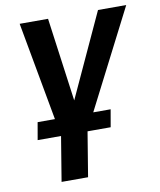

<svg xmlns="http://www.w3.org/2000/svg" viewBox="-84 -612 733 882"><g transform="rotate(-10 282.5 -170.5)"><path d="M68.2 -545.5H200.6L253.9 -155.5L433.6 -545.5H565.3L289.8 -6.7L255.3 203.1H131.7L166.2 -6.7ZM56.8 -5 71 -86.3H411.6L397.4 -5Z"/></g></svg>

Font: Inter UI Semi Bold
Style: Italic
Weight: 600
Italic angle: -9.39999°
Designer: Rasmus Andersson
Foundry: rsms
Version: 3.2;8d6f07862